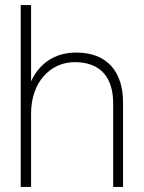

<svg xmlns="http://www.w3.org/2000/svg" viewBox="-20 -740 569 760"><path d="M62 0H103V-291C103 -412 177 -494 276 -494C373 -494 428 -439 428 -330V0H467V-335C467 -457 403 -532 282 -532C192 -532 133 -484 103 -418V-720H62Z"/></svg>

Font: Aspekta 150
Style: Regular
Weight: 150
Designer: Ivo Dolenc
Version: Version 2.000